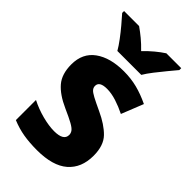

<svg xmlns="http://www.w3.org/2000/svg" viewBox="-235 -844 931 931"><g transform="rotate(45 230.5 -378.0)"><path d="M427 -165Q427 -82 374 -36Q321 10 213 10Q162 10 120.5 3Q79 -4 38 -21V-159Q79 -138 125 -126Q171 -114 207 -114Q272 -114 272 -153Q272 -165 264.5 -175.5Q257 -186 234.5 -198.5Q212 -211 167 -231Q102 -260 69.5 -298Q37 -336 37 -402Q37 -479 92.5 -519Q148 -559 241 -559Q290 -559 333 -548Q376 -537 422 -515L377 -402Q343 -419 308.5 -430Q274 -441 244 -441Q192 -441 192 -410Q192 -398 199.5 -389Q207 -380 228.5 -368.5Q250 -357 293 -337Q356 -308 391.5 -271.5Q427 -235 427 -165ZM149 -606Q137 -627 116.5 -654.5Q96 -682 74 -708Q52 -734 35 -753V-766H138Q161 -750 184 -731Q207 -712 231 -687Q255 -712 278.5 -731.5Q302 -751 325 -766H427V-753Q411 -734 389.5 -708Q368 -682 347 -655Q326 -628 313 -606Z"/></g></svg>

Font: Noto Sans Arabic SemCond ExtBd
Style: Regular
Weight: 800
Width: 4
Designer: Monotype Design Team, Nadine Chahine, Nizar Qandah and Khaled Hosny
Foundry: Monotype Imaging Inc.
Version: Version 2.012; ttfautohint (v1.8.4.7-5d5b)